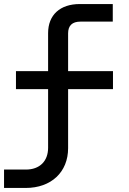

<svg xmlns="http://www.w3.org/2000/svg" viewBox="-20 -750 640 950"><path d="M107 180C233 180 317 102 317 -17V-309H539V-398H317V-585C317 -623 337 -643 378 -643H538V-730H375C277 -730 218 -676 218 -586V-398H59V-309H218V-19C218 48 176 89 108 89H0V180Z"/></svg>

Font: Tekne LDO Medium
Style: Regular
Weight: 500
Monospace: yes
Designer: Alessio Laiso, Mario Rullo, Paolo Rosset
Foundry: Alessio Laiso
Version: Version 1.000;hotconv 1.0.109;makeotfexe 2.5.65596